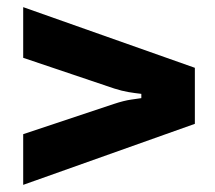

<svg xmlns="http://www.w3.org/2000/svg" viewBox="-20 -618 603 538"><path d="M45 -100V-242L300 -327Q327 -336 348 -339Q369 -342 376 -343V-355Q358 -357 340 -360Q322 -363 300 -370L45 -456V-598L526 -428V-271Z"/></svg>

Font: Open Sauce Sans ExtraBold
Style: Regular
Weight: 800
Designer: Alfredo Marco Pradil
Foundry: Creative Sauce Fz LLC
Version: Version 1.477